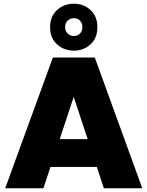

<svg xmlns="http://www.w3.org/2000/svg" viewBox="-20 -1015 795 1035"><path d="M491 -705 747 0H540L341 -603H414L214 0H8L265 -705ZM169 -265H566L615 -115H120ZM505 -868Q505 -810 468 -776Q431 -742 378 -742Q325 -742 287.5 -776Q250 -810 250 -868Q250 -927 287.5 -961Q325 -995 378 -995Q431 -995 468 -961Q505 -927 505 -868ZM424 -869Q424 -891 411 -904Q398 -917 378 -917Q359 -917 345 -904Q331 -891 331 -869Q331 -847 345 -834Q359 -821 378 -821Q398 -821 411 -834Q424 -847 424 -869Z"/></svg>

Font: Parkinsans ExtraBold
Style: Regular
Weight: 800
Designer: Red Stone, Indian Type Foundry
Foundry: Indian Type Foundry
Version: Version 1.000